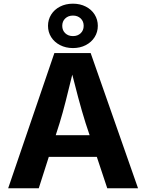

<svg xmlns="http://www.w3.org/2000/svg" viewBox="-20 -1013 787 1033"><path d="M272.5 -727.5H467.8L722.7 0H557.1L440.4 -351.1Q420.9 -413.1 400.6 -488.8Q380.4 -564.5 352.1 -676.3H384.8L376 -640.1Q349.6 -532.2 333.5 -468.8Q317.4 -405.3 300.8 -351.1L188.5 0H23.9ZM179.2 -285.6H567.4V-168.9H179.2ZM238.3 -874Q238.3 -907.2 255.4 -934.6Q272.5 -961.9 303 -977.5Q333.5 -993.2 372.6 -993.2Q411.1 -993.2 441.7 -977.5Q472.2 -961.9 489.3 -934.6Q506.3 -907.2 506.3 -874Q506.3 -840.8 489.3 -813.5Q472.2 -786.1 441.7 -770.3Q411.1 -754.4 372.6 -754.4Q334 -754.4 303.2 -770.3Q272.5 -786.1 255.4 -813.2Q238.3 -840.3 238.3 -874ZM430.2 -874Q430.2 -898.4 414.1 -913.8Q397.9 -929.2 372.6 -929.2Q347.2 -929.2 331.1 -913.8Q314.9 -898.4 314.9 -874Q314.9 -849.6 331.1 -834.2Q347.2 -818.8 372.6 -818.8Q397.9 -818.8 414.1 -834.2Q430.2 -849.6 430.2 -874Z"/></svg>

Font: Inter RS Variable
Style: Regular
Weight: 400
Designer: Rasmus Andersson (customised by Maria Ramos and Noel Pretorius)
Foundry: rsms
Version: Version 3.001;Glyphs 3.2.3 (3260)